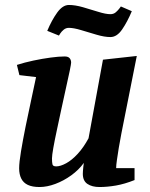

<svg xmlns="http://www.w3.org/2000/svg" viewBox="-20 -742 604 772"><path d="M139 10Q110 10 92 1.5Q74 -7 65.5 -24Q57 -41 57 -65Q57 -89 64.5 -134Q72 -179 83 -233.5Q94 -288 105.5 -340.5Q117 -393 125 -432L58 -440L48 -481Q79 -491 114.5 -498.5Q150 -506 183.5 -510.5Q217 -515 240 -515Q254 -515 260 -508Q266 -501 266 -490Q266 -485 260.5 -458Q255 -431 246 -391.5Q237 -352 227.5 -307Q218 -262 209 -220.5Q200 -179 194.5 -148Q189 -117 189 -105Q189 -89 191 -81Q193 -73 206 -73Q223 -73 246 -85.5Q269 -98 292.5 -123.5Q316 -149 336 -186L394 -502L530 -517L468 -205Q462 -175 457.5 -147Q453 -119 450 -98Q447 -77 447 -66H521V-18Q481 -2 446 4Q411 10 380 10Q350 10 331.5 -2.5Q313 -15 313 -43Q313 -47 313.5 -54.5Q314 -62 315 -71Q316 -80 317 -87Q297 -59 266.5 -37Q236 -15 202.5 -2.5Q169 10 139 10ZM424 -593Q400 -593 368 -602.5Q336 -612 306 -621Q276 -630 257 -630Q245 -630 236 -622.5Q227 -615 222 -607Q217 -599 217 -599L170 -618Q188 -661 210 -691.5Q232 -722 257 -722Q282 -722 313.5 -713Q345 -704 375 -694.5Q405 -685 424 -685Q437 -685 446 -693Q455 -701 460.5 -708.5Q466 -716 466 -716L510 -697Q492 -654 471 -623.5Q450 -593 424 -593Z"/></svg>

Font: Manuale
Style: Italic
Weight: 400
Italic angle: -11°
Designer: Eduardo Tunni / Pablo Cosgaya
Foundry: Eduardo Tunni / Pablo Cosgaya
Version: Version 1.002